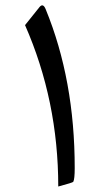

<svg xmlns="http://www.w3.org/2000/svg" viewBox="-20 -681 397 700"><path d="M146.5 -647.5Q252.4 -389.6 252.4 -68.4Q252.4 -27.8 247.1 -18.1Q245.1 -15.1 192.4 -1Q192.4 -314 71.3 -589.4L124.5 -655.8Q137.2 -670.4 146.5 -647.5Z"/></svg>

Font: Sahel FD
Style: FD
Weight: 400
Foundry: Saber Rastikerdar (saber.rastikerdar@gmail.com)
Version: Version 3.3.1